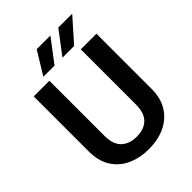

<svg xmlns="http://www.w3.org/2000/svg" viewBox="-254 -1028 1165 1165"><g transform="rotate(-45 328.5 -445.5)"><path d="M463.4 -710.9H597.7V-238.8Q597.7 -157.2 562.5 -101.8Q527.3 -46.4 466.8 -18.3Q406.2 9.8 329.1 9.8Q251 9.8 189.9 -18.3Q128.9 -46.4 94.2 -101.8Q59.6 -157.2 59.6 -238.8V-710.9H193.8V-238.8Q193.8 -164.6 230.5 -130.1Q267.1 -95.7 329.1 -95.7Q392.1 -95.7 427.7 -130.1Q463.4 -164.6 463.4 -238.8ZM349.1 -753.9 460.4 -900.9H579.6L449.2 -753.9ZM185.1 -753.9 274.9 -900.9H392.6L281.2 -753.9Z"/></g></svg>

Font: Vazirmatn RD FD SemiBold
Style: Regular
Weight: 600
Designer: Saber Rastikerdar
Foundry: Saber Rastikerdar
Version: Version 33.003